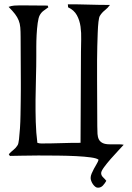

<svg xmlns="http://www.w3.org/2000/svg" viewBox="-20 -720 616 894"><path d="M26 6 21 -2Q31 -13 42.5 -22Q54 -31 62 -44Q66 -50 68.5 -71.5Q71 -93 73 -122.5Q75 -152 75.5 -185.5Q76 -219 76.5 -249.5Q77 -280 77 -303.5Q77 -327 77 -337L76 -548Q76 -574 74.5 -592Q73 -610 67 -625Q61 -640 50 -654.5Q39 -669 20 -688Q33 -693 46.5 -694Q60 -695 74 -695L202 -694L205 -686Q194 -678 183 -670Q172 -662 165 -649Q159 -638 155.5 -612.5Q152 -587 150.5 -557.5Q149 -528 149 -501Q149 -474 149 -459Q149 -411 147.5 -359.5Q146 -308 145.5 -256Q145 -204 146.5 -152.5Q148 -101 154 -55Q163 -52 172 -52Q218 -52 263.5 -53.5Q309 -55 355 -55Q355 -161 356 -267Q357 -373 357 -479Q357 -505 358 -536Q359 -567 355 -596Q351 -625 338 -649Q325 -673 297 -686L296 -700Q345 -700 394 -698.5Q443 -697 492 -697Q482 -683 468 -672Q454 -661 445 -646Q441 -640 438.5 -618.5Q436 -597 435 -567.5Q434 -538 433 -504.5Q432 -471 432 -440.5Q432 -410 432 -386Q432 -362 432 -352L433 -132Q433 -112 434 -96.5Q435 -81 440.5 -70.5Q446 -60 458 -54Q470 -48 492 -48H514Q525 -48 535 -48Q545 -48 556 -46Q549 -38 531.5 -19.5Q514 -1 496 19.5Q478 40 464.5 58.5Q451 77 451 86Q451 97 460 105.5Q469 114 475 122Q469 133 459.5 143.5Q450 154 436 154Q429 154 423 149Q417 144 412.5 137.5Q408 131 405 123Q402 115 402 109Q402 99 406.5 88.5Q411 78 417 66.5Q423 55 429.5 44.5Q436 34 439 24Q432 17 403.5 13Q375 9 335 7Q295 5 248.5 4.5Q202 4 158 4Q114 4 78.5 5Q43 6 26 6Z"/></svg>

Font: Germanica
Style: Regular
Weight: 400
Designer: Peter Wiegel
Foundry: Peter Wiegel